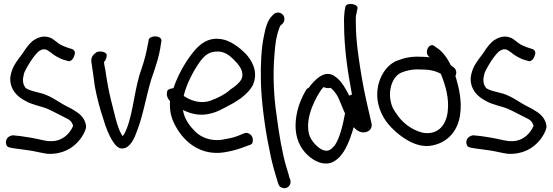

<svg xmlns="http://www.w3.org/2000/svg" viewBox="-20 -761 2867 995"><path d="M426 -108C421 -147 396 -170 369 -186C359 -193 345 -201 330 -208C287 -229 249 -261 200 -276L162 -286C144 -290 121 -298 113 -305C103 -320 99 -326 99 -351C100 -359 102 -370 105 -382C108 -391 120 -414 139 -444C158 -473 174 -490 182 -496C197 -506 208 -508 222 -503L242 -490C260 -474 282 -462 304 -453L325 -447C346 -436 361 -456 366 -476C371 -486 369 -505 346 -509L325 -516C313 -521 301 -525 293 -530C277 -539 264 -553 245 -564H244C212 -578 184 -571 157 -554C139 -543 119 -519 97 -484C70 -449 52 -423 45 -404C38 -386 34 -369 33 -354C33 -293 72 -259 110 -239C147 -217 190 -212 226 -197C260 -182 297 -161 334 -143C349 -133 353 -127 359 -109C342 -69 309 -38 266 -31C224 -24 184 -41 142 -47C119 -50 93 -56 64 -58L46 -60C44 -60 29 -56 24 -51C7 -38 8 -16 17 -3C22 1 29 4 38 5L55 8C82 11 110 16 135 19C163 23 195 32 225 36H226C300 40 357 10 395 -39C407 -55 424 -81 426 -104Z M454 -437C460 -401 465 -359 471 -316C481 -261 497 -198 515 -146C528 -101 545 -57 567 -25C579 -8 598 21 635 3C661 -11 678 -48 688 -77C721 -158 737 -262 764 -350C783 -405 806 -469 814 -534L816 -545C817 -550 818 -557 811 -564C795 -578 758 -574 751 -557L749 -544C747 -536 744 -522 741 -504C733 -462 717 -414 702 -370C672 -265 665 -141 623 -65C621 -62 617 -58 615 -56L612 -60V-62H611C585 -105 572 -181 554 -247C542 -297 533 -349 526 -398C522 -416 520 -426 519 -439C522 -443 533 -455 533 -476C533 -485 519 -494 500 -494C493 -494 487 -494 478 -489C464 -479 449 -464 454 -437Z M1293 -327C1319 -392 1284 -451 1250 -486C1220 -515 1182 -544 1142 -555C1061 -576 1010 -530 972 -479C937 -433 901 -370 879 -304C863 -303 853 -297 849 -294C837 -269 851 -248 861 -237C858 -183 868 -147 890 -107C938 -19 1024 45 1138 29C1172 24 1203 16 1231 6L1269 -8C1279 -10 1284 -15 1287 -18C1296 -40 1286 -60 1273 -67C1266 -72 1257 -74 1248 -71H1247L1208 -55C1186 -47 1161 -42 1131 -37C1073 -28 1022 -49 992 -79C964 -107 936 -142 928 -191C953 -179 980 -169 1010 -167C1064 -163 1111 -184 1147 -204C1198 -230 1264 -266 1293 -325ZM932 -264C946 -326 983 -394 1013 -437C1036 -469 1057 -489 1092 -493C1142 -500 1172 -473 1201 -442C1224 -418 1246 -386 1232 -352C1221 -331 1196 -311 1172 -296V-295C1144 -271 1109 -253 1070 -239C1021 -222 970 -238 932 -264Z M1438 210C1466 225 1491 199 1485 173V172L1480 160C1478 151 1473 132 1464 105C1442 30 1426 -65 1413 -166C1398 -267 1394 -377 1402 -475C1407 -539 1411 -570 1426 -612C1430 -624 1433 -629 1434 -629L1435 -630L1445 -639C1451 -645 1454 -654 1454 -663C1454 -682 1438 -696 1421 -696C1412 -696 1403 -692 1398 -687L1389 -678C1366 -655 1355 -613 1348 -576C1334 -512 1330 -428 1332 -339C1334 -233 1355 -86 1374 4C1387 78 1404 132 1420 185C1427 207 1431 207 1438 210Z M1804 -271C1799 -270 1794 -268 1790 -265C1772 -300 1751 -340 1720 -362C1664 -408 1608 -344 1579 -305C1576 -303 1572 -302 1570 -301C1543 -257 1519 -202 1513 -138C1506 -68 1525 -12 1560 28C1589 61 1640 98 1694 83C1759 60 1790 -24 1813 -102C1824 -90 1842 -73 1868 -75C1899 -78 1911 -102 1905 -123C1888 -196 1869 -276 1855 -358C1840 -448 1824 -547 1824 -644C1823 -664 1824 -680 1827 -690L1832 -714C1842 -741 1777 -751 1770 -727L1766 -705C1764 -688 1762 -667 1763 -642C1763 -511 1782 -388 1804 -271ZM1582 -64C1569 -110 1581 -163 1596 -203C1612 -244 1635 -287 1656 -309V-310C1668 -305 1680 -302 1692 -306C1707 -297 1725 -273 1734 -253L1754 -206C1758 -196 1762 -185 1768 -173C1757 -112 1740 -44 1715 -8C1695 15 1681 28 1650 15C1624 3 1592 -31 1582 -64Z M1982 -131C2011 -92 2056 -54 2094 -33C2127 -14 2175 4 2224 -8C2300 -24 2355 -83 2365 -172C2374 -235 2359 -303 2345 -351L2340 -367C2347 -380 2347 -399 2332 -411L2317 -422C2300 -457 2273 -496 2241 -515L2233 -521C2207 -545 2175 -492 2203 -467H2204L2207 -464C2192 -466 2175 -467 2156 -467C2114 -469 2077 -462 2042 -448C1994 -432 1960 -385 1945 -337C1920 -257 1945 -181 1982 -131ZM2063 -386C2087 -396 2120 -403 2154 -401H2155C2201 -401 2235 -396 2265 -378L2267 -372C2288 -319 2309 -252 2300 -181C2290 -103 2241 -59 2167 -74C2113 -89 2065 -124 2035 -171C2024 -186 2015 -200 2010 -216C1985 -291 2015 -369 2063 -386Z M2812 -108C2807 -147 2782 -170 2755 -186C2745 -193 2731 -201 2716 -208C2673 -229 2635 -261 2586 -276L2548 -286C2530 -290 2507 -298 2499 -305C2489 -320 2485 -326 2485 -351C2486 -359 2488 -370 2491 -382C2494 -391 2506 -414 2525 -444C2544 -473 2560 -490 2568 -496C2583 -506 2594 -508 2608 -503L2628 -490C2646 -474 2668 -462 2690 -453L2711 -447C2732 -436 2747 -456 2752 -476C2757 -486 2755 -505 2732 -509L2711 -516C2699 -521 2687 -525 2679 -530C2663 -539 2650 -553 2631 -564H2630C2598 -578 2570 -571 2543 -554C2525 -543 2505 -519 2483 -484C2456 -449 2438 -423 2431 -404C2424 -386 2420 -369 2419 -354C2419 -293 2458 -259 2496 -239C2533 -217 2576 -212 2612 -197C2646 -182 2683 -161 2720 -143C2735 -133 2739 -127 2745 -109C2728 -69 2695 -38 2652 -31C2610 -24 2570 -41 2528 -47C2505 -50 2479 -56 2450 -58L2432 -60C2430 -60 2415 -56 2410 -51C2393 -38 2394 -16 2403 -3C2408 1 2415 4 2424 5L2441 8C2468 11 2496 16 2521 19C2549 23 2581 32 2611 36H2612C2686 40 2743 10 2781 -39C2793 -55 2810 -81 2812 -104Z"/></svg>

Font: Stray Cat
Style: ExBdCn
Weight: 800
Version: Version 1.0